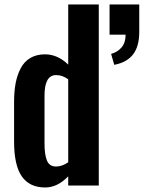

<svg xmlns="http://www.w3.org/2000/svg" viewBox="-20 -830 643 859"><path d="M182.1 8.8Q112.3 8.8 77.6 -40.8Q43 -90.3 43 -196.8V-374Q43 -420.9 50 -458Q57.1 -495.1 72.8 -524.9Q88.4 -554.7 116 -570.8Q143.6 -586.9 181.2 -586.9Q237.8 -586.9 285.2 -541V-810.1H421.9V0H285.2V-41Q236.8 8.8 182.1 8.8ZM491.2 -540 477.1 -588.9Q506.3 -596.7 524.2 -618.2Q542 -639.6 542 -674.8H470.2V-810.1H603V-687Q603 -622.6 575.4 -586.7Q547.9 -550.8 491.2 -540ZM231 -85Q257.8 -85 285.2 -104V-475.1Q259.3 -494.1 231 -494.1Q179.2 -494.1 179.2 -402.8V-187Q179.2 -137.7 190.2 -111.3Q201.2 -85 231 -85Z"/></svg>

Font: Oswald Medium
Style: Regular
Weight: 500
Designer: Vernon Adams
Foundry: Vernon Adams
Version: Version 4.103